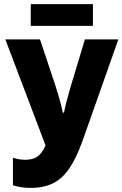

<svg xmlns="http://www.w3.org/2000/svg" viewBox="-20 -906 597 936"><path d="M129 10Q82 10 43 -3V-137Q74 -127 104 -127Q139 -127 162 -142.5Q185 -158 202 -197L6 -714H175L251 -486Q260 -456 270 -423Q280 -390 286 -357H292Q298 -390 307 -421Q316 -452 324 -482L394 -714H557L383 -221Q353 -137 319 -86.5Q285 -36 239.5 -13Q194 10 129 10ZM433 -886V-780H130V-886Z"/></svg>

Font: Noto Sans Condensed ExtraBold
Style: Regular
Weight: 800
Width: 3
Designer: Monotype Design Team
Foundry: Monotype Imaging Inc.
Version: Version 2.013; ttfautohint (v1.8.4.7-5d5b)